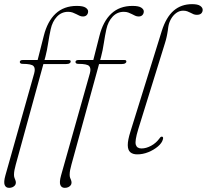

<svg xmlns="http://www.w3.org/2000/svg" viewBox="-22 -737 997 926"><path d="M171 -428 177 -447.5H310Q314.5 -447.5 316.8 -445.8Q319 -444 319 -440Q319 -436.5 315.8 -433.5Q312.5 -430.5 307.5 -429.2Q302.5 -428 295.5 -428ZM73.5 -438Q73.5 -442 76.8 -444.8Q80 -447.5 87 -447.5H159.5L189 -563.5Q206.5 -634 246.2 -671.2Q286 -708.5 348.5 -708.5Q378.5 -708.5 390.8 -700.2Q403 -692 403 -682Q403 -671.5 396.5 -664.5Q390 -657.5 378 -657.5Q369.5 -657.5 361.8 -661Q354 -664.5 346 -668.8Q338 -673 328.5 -676.5Q319 -680 306.5 -680Q274.5 -680 252.5 -656.5Q230.5 -633 222.5 -596Q219 -580.5 216 -563.5Q213 -546.5 210.2 -529Q207.5 -511.5 204.2 -494.8Q201 -478 197 -463.5L54 57Q50 71.5 47.8 83.2Q45.5 95 45.5 106Q45.5 114.5 47.8 120.5Q50 126.5 52.2 132Q54.5 137.5 54.5 144Q54.5 151.5 50 157Q45.5 162.5 38.2 165.8Q31 169 22 169Q6 169 0.5 155Q-5 141 4 109L143 -383.5Q149.5 -407.5 139.8 -418.2Q130 -429 87 -429Q79.5 -429 76.5 -431.8Q73.5 -434.5 73.5 -438ZM439.5 -428 445.5 -447.5H578.5Q583 -447.5 585.2 -445.8Q587.5 -444 587.5 -440Q587.5 -436.5 584.2 -433.5Q581 -430.5 576 -429.2Q571 -428 564 -428ZM342 -438Q342 -442 345.2 -444.8Q348.5 -447.5 355.5 -447.5H428L457.5 -563.5Q475 -634 514.8 -671.2Q554.5 -708.5 617 -708.5Q647 -708.5 659.2 -700.2Q671.5 -692 671.5 -682Q671.5 -671.5 665 -664.5Q658.5 -657.5 646.5 -657.5Q638 -657.5 630.2 -661Q622.5 -664.5 614.5 -668.8Q606.5 -673 597 -676.5Q587.5 -680 575 -680Q543 -680 521 -656.5Q499 -633 491 -596Q487.5 -580.5 484.5 -563.5Q481.5 -546.5 478.8 -529Q476 -511.5 472.8 -494.8Q469.5 -478 465.5 -463.5L322.5 57Q318.5 71.5 316.2 83.2Q314 95 314 106Q314 114.5 316.2 120.5Q318.5 126.5 320.8 132Q323 137.5 323 144Q323 151.5 318.5 157Q314 162.5 306.8 165.8Q299.5 169 290.5 169Q274.5 169 269 155Q263.5 141 272.5 109L411.5 -383.5Q418 -407.5 408.2 -418.2Q398.5 -429 355.5 -429Q348 -429 345 -431.8Q342 -434.5 342 -438ZM904.5 -717Q931.5 -717 943.5 -708.8Q955.5 -700.5 955.5 -689.5Q955.5 -679.5 948.8 -672.5Q942 -665.5 927 -665.5Q918.5 -665.5 911.2 -668.5Q904 -671.5 896.8 -675.5Q889.5 -679.5 881 -682.5Q872.5 -685.5 861 -685.5Q843.5 -685.5 828.2 -674.5Q813 -663.5 802.8 -645.5Q792.5 -627.5 789.5 -606Q788.5 -597 787.2 -588.8Q786 -580.5 784.5 -573Q783 -565.5 781.5 -558.2Q780 -551 777.8 -543.2Q775.5 -535.5 773 -527L644.5 -113Q627.5 -57 633 -39Q638.5 -21 660.5 -21Q682.5 -21 706.5 -33.8Q730.5 -46.5 748 -70.5Q750.5 -74.5 753 -76.2Q755.5 -78 758.5 -78Q762.5 -78 764 -74.8Q765.5 -71.5 764 -66Q759.5 -47.5 739.8 -30.8Q720 -14 693.5 -3.2Q667 7.5 640 7.5Q618.5 7.5 606.5 -2.8Q594.5 -13 594.2 -37Q594 -61 607 -102L758.5 -588.5Q779.5 -654.5 815.8 -685.8Q852 -717 904.5 -717Z"/></svg>

Font: Fraunces Thin
Style: Italic
Weight: 250
Italic angle: -16°
Version: Version 1.000;[b76b70a41]